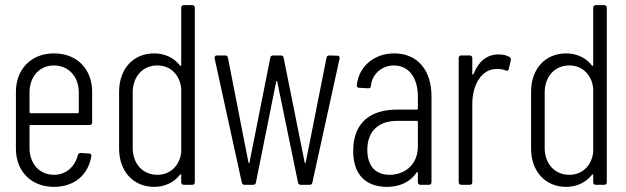

<svg xmlns="http://www.w3.org/2000/svg" viewBox="-20 -720 2439 748"><path d="M339 -243V-362C339 -450 281 -512 190 -512C101 -512 42 -450 42 -362V-141C42 -53 101 8 190 8C270 8 324 -39 336 -112C337 -118 333 -122 327 -122L294 -124C288 -124 285 -121 283 -115C272 -71 238 -39 190 -39C134 -39 95 -82 95 -144V-229C95 -231 97 -233 99 -233H329C335 -233 339 -237 339 -243ZM190 -465C247 -465 287 -422 287 -359V-283C287 -281 285 -279 283 -279H99C97 -279 95 -281 95 -283V-359C95 -422 134 -465 190 -465Z M686 -690V-466C686 -463 684 -462 681 -465C657 -496 620 -512 581 -512C499 -512 444 -452 444 -362V-141C444 -54 498 8 581 8C620 8 657 -8 681 -39C684 -42 686 -41 686 -38V-10C686 -4 690 0 696 0H729C735 0 739 -4 739 -10V-690C739 -696 735 -700 729 -700H696C690 -700 686 -696 686 -690ZM593 -39C536 -39 497 -82 497 -144V-359C497 -422 536 -465 593 -465C643 -465 680 -430 686 -376V-127C680 -74 643 -39 593 -39Z M933 0H966C972 0 976 -3 977 -9L1056 -402C1057 -406 1059 -406 1060 -402L1141 -9C1142 -3 1146 0 1152 0H1186C1192 0 1196 -3 1197 -9L1303 -492C1304 -499 1301 -503 1294 -503L1263 -504C1257 -504 1253 -501 1252 -495L1171 -87C1170 -83 1168 -83 1167 -87L1085 -495C1084 -501 1080 -504 1074 -504H1044C1038 -504 1034 -501 1033 -495L952 -87C951 -83 949 -83 948 -87L868 -495C867 -501 863 -504 857 -504H825C819 -504 816 -501 816 -495C816 -495 816 -494 816 -493L922 -9C923 -3 927 0 933 0Z M1516 -512C1439 -512 1378 -463 1370 -388C1369 -382 1373 -378 1379 -378L1415 -376C1421 -376 1425 -379 1425 -386C1430 -433 1469 -465 1514 -465C1574 -465 1608 -416 1608 -343V-297C1608 -295 1606 -293 1604 -293H1526C1430 -293 1356 -248 1356 -132C1356 -17 1430 8 1487 8C1535 8 1577 -9 1603 -48C1605 -51 1608 -50 1608 -46V-10C1608 -4 1612 0 1618 0H1651C1657 0 1661 -4 1661 -10V-345C1661 -446 1607 -512 1516 -512ZM1498 -39C1449 -39 1411 -67 1411 -136C1411 -213 1459 -249 1526 -249H1604C1606 -249 1608 -247 1608 -245V-150C1608 -74 1552 -39 1498 -39Z M1922 -508C1875 -508 1843 -478 1825 -432C1823 -428 1820 -428 1820 -432V-494C1820 -500 1816 -504 1810 -504H1777C1771 -504 1767 -500 1767 -494V-10C1767 -4 1771 0 1777 0H1810C1816 0 1820 -4 1820 -10V-315C1820 -391 1857 -449 1910 -451C1925 -452 1939 -450 1949 -446C1956 -443 1960 -444 1962 -451L1970 -485C1971 -490 1970 -495 1965 -498C1954 -504 1942 -508 1922 -508Z M2291 -690V-466C2291 -463 2289 -462 2286 -465C2262 -496 2225 -512 2186 -512C2104 -512 2049 -452 2049 -362V-141C2049 -54 2103 8 2186 8C2225 8 2262 -8 2286 -39C2289 -42 2291 -41 2291 -38V-10C2291 -4 2295 0 2301 0H2334C2340 0 2344 -4 2344 -10V-690C2344 -696 2340 -700 2334 -700H2301C2295 -700 2291 -696 2291 -690ZM2198 -39C2141 -39 2102 -82 2102 -144V-359C2102 -422 2141 -465 2198 -465C2248 -465 2285 -430 2291 -376V-127C2285 -74 2248 -39 2198 -39Z"/></svg>

Font: Barlow Condensed Light
Style: Regular
Weight: 300
Width: 3
Designer: Jeremy Tribby
Foundry: Tribby Type
Version: Version 1.422;hotconv 1.0.109;makeotfexe 2.5.65596